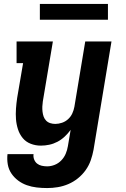

<svg xmlns="http://www.w3.org/2000/svg" viewBox="-20 -730 640 973"><path d="M219 223Q192 223 166 220Q140 217 116 208.5Q92 200 72 185Q52 170 38 149.5Q24 129 19.5 103.5Q15 78 18 51H150Q148 65 153 78Q158 91 168 99Q178 107 191.5 110Q205 113 219 113Q238 113 257 105.5Q276 98 290.5 83Q305 68 313 49Q321 30 324 11L338 -72Q325 -54 308 -38Q291 -22 271 -11.5Q251 -1 229.5 3.5Q208 8 187 8Q160 8 135.5 -1.5Q111 -11 95 -30.5Q79 -50 71 -75Q63 -100 61 -126Q59 -152 61 -179.5Q63 -207 67 -234L97 -410H64V-520H248L197 -216Q195 -203 194.5 -190Q194 -177 195.5 -164Q197 -151 201 -139.5Q205 -128 213.5 -119Q222 -110 234.5 -106Q247 -102 260 -102Q277 -102 294.5 -108Q312 -114 325.5 -126.5Q339 -139 346.5 -155.5Q354 -172 357 -189L412 -520H545L454 29Q449 56 440 82Q431 108 414.5 131.5Q398 155 375 173.5Q352 192 326 203Q300 214 273 218.5Q246 223 219 223ZM182 -630V-710H527V-630Z"/></svg>

Font: Iosevka Etoile Extrabold
Style: Italic
Weight: 800
Italic angle: -9°
Designer: Belleve Invis
Foundry: Belleve Invis
Version: Version 22.1.2; ttfautohint (v1.8.4)